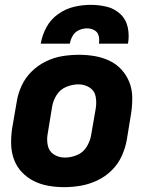

<svg xmlns="http://www.w3.org/2000/svg" viewBox="-20 -764 616 792"><path d="M245 8Q279 8 313.5 2Q348 -4 381 -19.5Q414 -35 440.5 -61Q467 -87 482 -120Q497 -153 503 -187L521 -297Q526 -330 525.5 -363Q525 -396 513.5 -425Q502 -454 481 -477Q460 -500 431.5 -513.5Q403 -527 371 -532.5Q339 -538 306 -538Q272 -538 237.5 -532.5Q203 -527 170 -511Q137 -495 110.5 -469Q84 -443 69 -410Q54 -377 49 -344L30 -234Q25 -200 26 -167.5Q27 -135 38 -105.5Q49 -76 70.5 -53.5Q92 -31 120 -17Q148 -3 180 2.5Q212 8 245 8ZM248 -114Q222 -114 202 -127Q182 -140 177 -164.5Q172 -189 177 -214L195 -324Q199 -349 213.5 -372Q228 -395 253 -405.5Q278 -416 304 -416Q329 -416 349.5 -403Q370 -390 374.5 -366Q379 -342 375 -317L356 -207Q352 -182 337.5 -158.5Q323 -135 298 -124.5Q273 -114 248 -114ZM148 -584H268Q271 -601 280 -616.5Q289 -632 305.5 -639.5Q322 -647 339 -647Q355 -647 369 -639.5Q383 -632 387 -616.5Q391 -601 388 -584H508Q514 -618 507 -651Q500 -684 476.5 -706Q453 -728 421 -736Q389 -744 355 -744Q320 -744 285.5 -736Q251 -728 220 -706Q189 -684 171.5 -651.5Q154 -619 148 -584Z"/></svg>

Font: Iosevka Sparkle Heavy Oblique
Style: Regular
Weight: 900
Italic angle: -9°
Designer: Belleve Invis
Foundry: Belleve Invis
Version: Version 4.5.0; ttfautohint (v1.8.3)